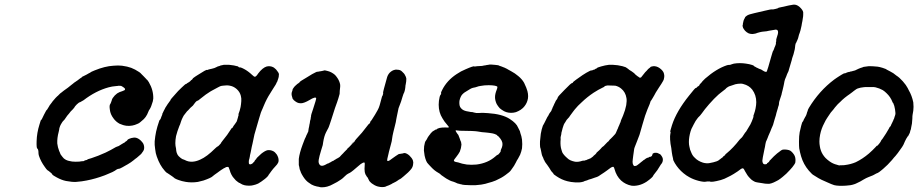

<svg xmlns="http://www.w3.org/2000/svg" viewBox="-20 -754 3912 818"><path d="M463 -474Q484 -476 500 -474Q523 -471 539 -465Q555 -459 573 -447Q579 -443 582 -439Q584 -437 592.5 -428.5Q601 -420 603 -417.5Q605 -415 605 -415Q607 -415 614 -404Q634 -370 633 -334Q632 -327 631 -322Q624 -298 618 -289Q614 -284 612 -278Q603 -253 584 -239Q581 -237 577 -233Q573 -229 565 -226Q544 -216 520 -218Q504 -220 489 -227Q482 -231 476 -236Q468 -243 464 -249Q450 -267 448 -287Q445 -306 450 -311Q452 -314 456 -326L457 -330L460 -336Q468 -348 479 -356Q488 -362 502 -366Q510 -369 511 -370Q516 -375 507.5 -381Q499 -387 496 -388Q495 -388 490 -388.5Q485 -389 482 -388Q479 -388 472 -387Q458 -386 443 -382Q388 -367 336 -327Q325 -320 322 -319Q316 -318 307 -309Q298 -300 296 -295Q294 -292 289.5 -287.5Q285 -283 281 -279Q276 -272 274 -270Q267 -263 258 -249Q255 -244 251.5 -241Q248 -238 246.5 -235.5Q245 -233 243 -230Q239 -224 236 -217Q232 -207 232 -201Q232 -199 230 -192Q223 -166 224 -143Q226 -126 232 -111Q235 -104 236 -102Q236 -100 239 -95Q247 -84 252 -79Q257 -75 262 -72.5Q267 -70 269.5 -69.5Q272 -69 276 -68Q286 -65 302 -65Q313 -65 318 -65.5Q323 -66 328 -67Q339 -67 339 -69Q339 -70 343 -71Q353 -73 353 -74Q353 -75 352 -75Q352 -75 369 -80Q397 -89 430 -104Q453 -115 473 -127Q479 -130 480 -130Q484 -130 497 -139Q505 -144 507 -145Q511 -146 511 -147Q511 -148 514 -150Q521 -154 522 -156Q523 -161 540 -166Q551 -169 560 -167Q571 -164 581 -154Q590 -145 592 -138Q596 -127 593 -116Q592 -113 590 -110Q588 -107 585 -103Q582 -98 578 -95Q574 -92 563 -82Q559 -79 555.5 -76.5Q552 -74 549.5 -71.5Q547 -69 537.5 -62.5Q528 -56 524 -54Q520 -52 515 -49Q500 -40 491 -36Q489 -36 487 -35Q480 -35 470 -27Q467 -25 459 -21Q450 -17 438 -12Q434 -10 426 -7Q386 8 349 15Q330 19 304 21Q288 22 261 17Q242 13 222 2Q214 -2 209 -5.5Q204 -9 203 -10Q203 -12 199 -16Q185 -28 182 -29Q178 -32 170 -44Q154 -66 146 -90Q144 -97 144 -101Q144 -118 139 -121Q135 -123 136 -153Q137 -188 148 -223Q154 -244 155.5 -243.5Q157 -243 160 -250Q163 -257 167.5 -265.5Q172 -274 175.5 -280.5Q179 -287 180 -286L188 -299Q190 -304 199 -315Q199 -316 202 -319Q203 -321 204 -322Q220 -341 224 -344Q226 -345 231 -350.5Q236 -356 236.5 -356Q237 -356 240 -358.5Q243 -361 244.5 -362Q246 -363 247.5 -364.5Q249 -366 249.5 -366Q250 -366 252 -368Q256 -371 259 -373Q267 -378 285 -393Q288 -395 291.5 -398Q295 -401 295.5 -401.5Q296 -402 301.5 -405.5Q307 -409 308 -410Q309 -411 311 -412Q313 -413 313 -413.5Q313 -414 316 -416L319 -418Q318 -418 323 -421Q330 -425 329 -426Q328 -426 334.5 -429Q341 -432 348.5 -436Q356 -440 359 -442Q366 -445 366 -446Q366 -447 383 -454Q427 -472 463 -474Z M934 -478Q938 -478 948.5 -478Q959 -478 963 -477Q976 -476 990 -472Q995 -471 995 -471V-470Q995 -469 997 -468Q999 -467 1001.5 -466.5Q1004 -466 1005 -467Q1005 -467 1007 -466Q1009 -465 1013 -463.5Q1017 -462 1020 -460Q1037 -451 1054 -435Q1062 -427 1066 -427Q1071 -427 1080 -441Q1099 -466 1117 -471Q1126 -473 1135 -471Q1142 -469 1147 -466Q1157 -459 1163 -449Q1170 -440 1168 -434Q1168 -431 1167.5 -427Q1167 -423 1166 -421Q1163 -411 1161 -406Q1159 -404 1157.5 -399.5Q1156 -395 1147.5 -382.5Q1139 -370 1136.5 -365Q1134 -360 1131 -356Q1116 -333 1104 -304Q1102 -299 1099 -292Q1096 -286 1095 -283Q1094 -280 1092.5 -277Q1091 -274 1091 -273Q1090 -269 1088 -263Q1087 -259 1084 -250Q1081 -240 1075 -219Q1069 -199 1064 -181Q1059 -159 1056 -143Q1053 -131 1052.5 -128Q1052 -125 1050.5 -117.5Q1049 -110 1048 -105Q1047 -100 1045 -92Q1045 -90 1044.5 -87.5Q1044 -85 1043.5 -83Q1043 -81 1043 -80Q1042 -76 1041 -73Q1040 -70 1040 -64Q1040 -58 1041 -56Q1043 -53 1048 -54Q1052 -55 1056 -58Q1060 -61 1060 -63Q1060 -63 1062 -64Q1065 -67 1065 -69Q1065 -70 1068 -73Q1073 -77 1072 -78Q1072 -79 1075.5 -82.5Q1079 -86 1084 -90.5Q1089 -95 1093 -99Q1108 -111 1119 -114Q1132 -116 1144 -110Q1152 -106 1159 -96Q1167 -83 1167 -71Q1167 -65 1165 -61Q1162 -54 1153 -45Q1147 -39 1144 -35Q1141 -31 1136.5 -25.5Q1132 -20 1130 -16.5Q1128 -13 1126 -11Q1124 -9 1123 -6Q1120 -1 1109 8Q1094 20 1080 28Q1069 33 1059 35Q1052 37 1044 37Q1020 38 1005 28Q1002 26 1002 26Q999 26 993 21Q984 15 979 8Q971 0 966 -10Q962 -17 958 -31Q955 -40 954 -41.5Q953 -43 949 -43Q943 -43 938 -39Q937 -38 936 -38Q936 -39 929 -34Q926 -32 922.5 -30Q919 -28 915.5 -25Q912 -22 906 -18Q900 -14 897.5 -12Q895 -10 892 -8Q889 -6 886 -3Q879 4 847 15Q833 19 823 21Q797 25 772 21Q754 18 741 13Q737 12 733 10Q723 6 720 2Q719 1 714 -2.5Q709 -6 703 -10Q697 -14 694 -16Q689 -18 683 -25Q670 -40 663 -53Q655 -67 648 -87Q643 -100 641 -119Q638 -138 639 -152Q641 -174 645 -193Q649 -212 659 -241L660 -242L664 -247Q665 -251 668 -258Q673 -268 671 -268Q671 -268 672 -270Q673 -272 674.5 -275Q676 -278 677.5 -281.5Q679 -285 681.5 -289Q684 -293 685 -296Q686 -298 688 -300.5Q690 -303 691.5 -306Q693 -309 695 -311.5Q697 -314 698.5 -316Q700 -318 701 -320Q702 -322 703 -322.5Q704 -323 704 -323L706 -327Q705 -329 728 -354Q737 -365 753.5 -380.5Q770 -396 771 -396Q773 -395 778 -400Q780 -401 780 -401Q781 -401 786.5 -405Q792 -409 793 -411Q793 -412 797 -414Q803 -419 801 -420Q801 -420 804 -422Q807 -424 811.5 -427.5Q816 -431 820 -433Q860 -459 862 -456Q863 -455 869 -458Q872 -459 873 -459Q874 -459 877.5 -460Q881 -461 882 -461Q884 -462 893 -464Q901 -467 901 -467.5Q901 -468 904 -469L908 -471Q908 -471 912 -472Q920 -474 919 -475L925 -476Q931 -477 934 -478ZM959 -389Q950 -391 942 -390Q938 -390 930 -389Q920 -388 917 -386Q916 -385 909 -382Q891 -373 883 -368Q879 -366 876 -364Q859 -354 832 -332Q824 -325 822 -325Q817 -325 807 -311Q803 -304 795 -298Q791 -295 786 -289Q781 -283 777 -280Q768 -269 763 -262Q761 -259 760 -256.5Q759 -254 757 -250.5Q755 -247 754.5 -245Q754 -243 752 -238.5Q750 -234 749 -229.5Q748 -225 744 -217Q735 -194 730 -174Q727 -158 727 -144Q727 -133 730 -121Q731 -114 731 -111Q732 -103 737 -94Q740 -89 748 -82.5Q756 -76 760 -75Q762 -75 768 -72Q796 -57 833 -74Q861 -86 897 -122Q905 -129 905 -129Q907 -129 911.5 -133Q916 -137 919.5 -141.5Q923 -146 922 -146Q922 -147 928 -154Q949 -179 965 -205Q966 -207 967 -208Q968 -209 968 -208Q969 -208 970 -209Q971 -210 973 -214Q976 -219 976 -219L980 -224Q980 -225 981 -226Q981 -226 981.5 -226.5Q982 -227 983 -228Q984 -231 985 -231Q985 -232 986 -233Q987 -234 987.5 -234.5Q988 -235 990 -241Q992 -247 992 -248Q992 -248 993 -251Q994 -254 994 -255Q994 -256 995 -259Q998 -266 996 -266Q995 -266 996 -268Q1002 -283 1005 -298Q1007 -309 1008 -323Q1009 -335 1006 -346Q1002 -362 989 -374Q979 -383 967 -387Q964 -388 959 -389Z M1481 -144Q1488 -151 1488 -151Q1488 -151 1487 -149Q1482 -143 1476 -138ZM1664 -457Q1666 -458 1672 -457Q1685 -457 1692 -450Q1695 -447 1698 -444Q1704 -439 1709 -427Q1712 -419 1711 -415Q1711 -413 1710.5 -406.5Q1710 -400 1708.5 -394.5Q1707 -389 1707 -383Q1705 -364 1699 -354Q1698 -351 1695 -342Q1689 -320 1681 -301Q1679 -296 1678 -293Q1674 -274 1673 -269Q1672 -264 1670 -254.5Q1668 -245 1668 -244Q1668 -239 1661 -212Q1657 -198 1656 -192Q1655 -188 1652.5 -176Q1650 -164 1650 -160Q1650 -155 1646 -141Q1638 -113 1637 -107Q1636 -103 1635 -98Q1628 -72 1630 -69Q1631 -68 1634 -68Q1639 -69 1650 -78Q1658 -84 1665.5 -89Q1673 -94 1677 -96.5Q1681 -99 1682 -98Q1682 -98 1687.5 -99Q1693 -100 1694 -100Q1699 -100 1700 -102Q1700 -102 1705 -102Q1715 -100 1725 -90.5Q1735 -81 1739 -71Q1742 -62 1740 -54Q1739 -43 1732 -34Q1721 -20 1700 -3Q1693 2 1689 6Q1682 11 1680 11Q1680 11 1676 14Q1668 20 1657 25Q1652 27 1648 30Q1637 36 1627 39Q1623 41 1623 41Q1623 41 1619.5 42Q1616 43 1608.5 43Q1601 43 1597 42Q1582 40 1568 30Q1564 28 1558.5 22.5Q1553 17 1553 16Q1553 15 1550.5 11Q1548 7 1548 6Q1548 4 1545 1Q1544 1 1542 -3Q1540 -7 1539 -8Q1537 -9 1534 -21Q1532 -31 1534 -55Q1534 -60 1533 -61Q1531 -63 1525 -60Q1518 -57 1506 -46Q1496 -37 1486 -29Q1481 -25 1477 -22Q1473 -19 1471 -18Q1469 -17 1463 -14Q1457 -11 1449 -3Q1439 7 1434 10Q1432 11 1424 16.5Q1416 22 1408.5 25.5Q1401 29 1398 31Q1388 37 1374 41Q1363 44 1351 44Q1344 44 1344 43.5Q1344 43 1339 42Q1330 41 1318 37Q1305 32 1301 28Q1298 26 1295 24Q1283 16 1272 -1Q1265 -12 1262 -19Q1261 -22 1260 -25Q1256 -32 1255 -43Q1254 -46 1253 -51Q1253 -55 1253 -63.5Q1253 -72 1253 -77Q1256 -102 1269 -137Q1275 -154 1277 -158Q1279 -162 1279 -163Q1280 -165 1283 -171Q1284 -174 1285 -176.5Q1286 -179 1286.5 -179.5Q1287 -180 1288.5 -183.5Q1290 -187 1291 -189Q1294 -193 1294 -199Q1295 -203 1295 -206Q1296 -209 1297 -215Q1298 -221 1298.5 -224Q1299 -227 1299.5 -228Q1300 -229 1300 -230.5Q1300 -232 1300.5 -235Q1301 -238 1301.5 -240.5Q1302 -243 1303 -245.5Q1304 -248 1303.5 -249Q1303 -250 1304 -253Q1306 -260 1305 -260Q1304 -261 1314 -290Q1328 -332 1327 -336Q1325 -340 1317 -337Q1312 -336 1299 -328Q1275 -314 1262 -314Q1252 -314 1245.5 -317.5Q1239 -321 1232 -327Q1225 -335 1226 -336Q1226 -337 1225.5 -338Q1225 -339 1224 -343Q1220 -355 1225 -366Q1226 -367 1226 -369Q1226 -375 1233 -383Q1236 -386 1236.5 -387Q1237 -388 1242 -392Q1247 -396 1247 -396.5Q1247 -397 1251 -399Q1258 -404 1258 -406Q1258 -407 1285 -423Q1315 -442 1325 -446Q1331 -449 1332.5 -448.5Q1334 -448 1339.5 -449.5Q1345 -451 1349 -451Q1360 -453 1361 -454Q1363 -455 1374 -452Q1392 -448 1407 -435Q1412 -430 1418 -421Q1426 -409 1429 -395Q1430 -387 1429 -381Q1428 -377 1427.5 -367Q1427 -357 1427 -354Q1422 -335 1416 -318Q1414 -314 1412 -307Q1410 -300 1407 -293Q1405 -287 1399.5 -269.5Q1394 -252 1391.5 -244.5Q1389 -237 1384.5 -223.5Q1380 -210 1378 -207Q1376 -204 1375.5 -202.5Q1375 -201 1369 -190Q1361 -174 1357 -149Q1355 -139 1355 -136Q1354 -132 1348 -113Q1340 -87 1338 -74Q1335 -58 1344 -50Q1352 -44 1368 -53Q1374 -57 1375 -57Q1376 -56 1383 -60Q1387 -63 1387.5 -62.5Q1388 -62 1391 -64.5Q1394 -67 1395 -67Q1396 -67 1399 -68.5Q1402 -70 1402 -70Q1402 -70 1404.5 -72Q1407 -74 1408 -74Q1409 -74 1410 -75Q1413 -78 1415 -78Q1416 -78 1420 -81Q1421 -81 1422 -82Q1427 -84 1434 -93Q1436 -95 1437.5 -96.5Q1439 -98 1439 -98Q1439 -98 1442.5 -101.5Q1446 -105 1446 -105.5Q1446 -106 1448.5 -108Q1451 -110 1451 -110.5Q1451 -111 1455.5 -115Q1460 -119 1460 -120Q1459 -120 1460 -121Q1461 -122 1463 -123.5Q1465 -125 1467 -127Q1475 -135 1477.5 -138Q1480 -141 1485 -145Q1492 -152 1491 -153Q1491 -154 1497 -161Q1523 -188 1545 -218Q1551 -226 1552 -226Q1555 -227 1557 -232Q1558 -233 1557 -234Q1557 -234 1557.5 -235Q1558 -236 1559.5 -238Q1561 -240 1563 -242Q1580 -268 1589 -285Q1594 -294 1597 -304Q1598 -308 1599 -311Q1600 -316 1606 -337Q1608 -344 1608 -344Q1609 -344 1610 -347Q1611 -350 1612 -353.5Q1613 -357 1612 -359Q1612 -362 1616 -377Q1627 -418 1629 -424Q1632 -435 1640 -444Q1651 -455 1664 -457Z M2062 -478Q2061 -479 2072 -479Q2089 -478 2103 -476L2107 -474L2116 -471Q2120 -470 2121 -469Q2122 -468 2126 -467Q2130 -466 2130 -465.5Q2130 -465 2133 -464Q2140 -461 2146 -457Q2148 -456 2157 -451Q2174 -442 2188 -430Q2204 -417 2213 -401Q2224 -378 2227 -366Q2233 -343 2227 -325Q2222 -308 2208 -294Q2198 -285 2189 -281Q2178 -275 2168 -274Q2146 -271 2128 -280Q2117 -286 2109 -293Q2101 -302 2096 -311Q2089 -326 2089 -340Q2089 -354 2096 -371Q2100 -381 2099 -384Q2098 -387 2088 -389Q2077 -391 2062 -391Q2043 -391 2028 -388Q2022 -387 2019.5 -386.5Q2017 -386 2010 -383.5Q2003 -381 2000 -381Q1994 -380 1987 -377Q1985 -376 1981 -373.5Q1977 -371 1972 -368Q1957 -360 1949 -351Q1942 -343 1938 -327Q1937 -323 1937 -315Q1937 -305 1940 -299Q1945 -290 1954 -285Q1963 -280 1985 -277Q1996 -276 1996 -276Q1997 -274 2003 -274Q2007 -273 2009 -272.5Q2011 -272 2020 -272.5Q2029 -273 2029 -273Q2030 -274 2059 -272Q2120 -268 2152 -247Q2180 -229 2187 -211Q2188 -208 2191.5 -202Q2195 -196 2195 -195Q2195 -194 2197 -187Q2202 -174 2204 -159Q2205 -149 2205 -140Q2205 -131 2204 -122Q2201 -107 2196 -95Q2192 -87 2187 -78Q2182 -71 2178 -62Q2170 -46 2162 -36Q2160 -33 2157 -29Q2153 -22 2133 -8Q2117 4 2092 15Q2078 21 2058 26Q2051 28 2048 29Q2034 33 2006 35Q1996 35 1983.5 35Q1971 35 1959.5 34Q1948 33 1944 31Q1942 31 1939.5 30.5Q1937 30 1937 29Q1930 29 1919 23Q1916 22 1911 20Q1898 17 1882 7Q1877 4 1873 1Q1869 -2 1866 -4Q1862 -6 1857.5 -10.5Q1853 -15 1847 -18Q1831 -27 1818 -41Q1811 -48 1808.5 -51Q1806 -54 1804 -56Q1795 -64 1789 -91Q1787 -101 1786 -113Q1786 -122 1787 -131Q1790 -150 1794 -154Q1795 -155 1798 -160Q1803 -171 1809 -178Q1813 -183 1814 -184V-185L1823 -194L1838 -203V-202Q1842 -203 1842 -204Q1842 -206 1853 -209Q1862 -211 1878 -211Q1890 -210 1891 -211Q1895 -212 1887 -220Q1872 -237 1865 -250Q1849 -275 1849 -308Q1849 -324 1853 -341L1855 -347L1859 -353Q1860 -359 1859 -359Q1858 -359 1864 -371Q1884 -411 1925 -438Q1944 -451 1964 -459Q1998 -474 2001 -471Q2001 -470 2006 -471Q2011 -472 2013 -472Q2037 -473 2039 -474Q2039 -475 2042.5 -475Q2046 -475 2047 -475.5Q2048 -476 2054 -477ZM1930 -198Q1921 -200 1921 -197Q1921 -195 1928 -185Q1934 -179 1935 -173Q1936 -170 1938 -165.5Q1940 -161 1941.5 -155.5Q1943 -150 1944 -151L1946 -138Q1945 -123 1939 -108Q1933 -97 1925 -87Q1912 -72 1914 -68.5Q1916 -65 1922 -64Q1925 -64 1932 -62Q1948 -56 1969 -53Q1988 -51 2010 -53Q2058 -59 2090 -87Q2095 -91 2096.5 -92.5Q2098 -94 2099 -94Q2102 -94 2105 -98Q2116 -110 2113 -113Q2113 -113 2115 -118Q2123 -134 2120 -147Q2118 -155 2112 -163Q2103 -175 2100 -175Q2099 -175 2099 -176Q2099 -179 2088 -183Q2079 -186 2073.5 -186.5Q2068 -187 2063.5 -188Q2059 -189 2055 -189Q2051 -189 2045 -190Q2039 -191 2033 -191Q2023 -192 2014 -194Q2010 -195 1989 -196Q1944 -197 1939 -197Q1936 -198 1935 -197.5Q1934 -197 1930 -198Z M2575 -478Q2577 -478 2590 -478Q2613 -477 2632 -472Q2649 -467 2648 -466L2654 -462Q2658 -459 2658.5 -458.5Q2659 -458 2660 -457Q2672 -450 2682 -442Q2685 -438 2689.5 -434.5Q2694 -431 2696.5 -429Q2699 -427 2699.5 -427Q2700 -427 2700 -427Q2703 -423 2707 -423Q2709 -423 2711 -424Q2713 -426 2723 -439Q2728 -446 2728.5 -446Q2729 -446 2735 -452.5Q2741 -459 2741.5 -460Q2742 -461 2746.5 -464Q2751 -467 2751 -468Q2751 -470 2763 -472Q2777 -473 2790 -464Q2804 -454 2808 -443Q2811 -433 2810 -426Q2809 -423 2809 -421Q2809 -416 2805 -409Q2799 -398 2788 -382Q2780 -370 2774 -360Q2771 -354 2767.5 -348Q2764 -342 2760.5 -336Q2757 -330 2755 -327Q2751 -323 2751 -320Q2751 -317 2738 -287Q2729 -266 2717 -223Q2709 -194 2707 -188Q2706 -183 2704.5 -179.5Q2703 -176 2699.5 -166.5Q2696 -157 2695.5 -156Q2695 -155 2691 -144.5Q2687 -134 2684.5 -128Q2682 -122 2681.5 -117Q2681 -112 2680 -106Q2679 -100 2678 -92Q2677 -84 2676 -76Q2674 -63 2676 -56Q2678 -49 2682 -47Q2684 -46 2687 -47Q2691 -47 2696 -51Q2701 -55 2705 -58Q2708 -61 2711 -63Q2715 -66 2720 -70Q2722 -72 2722 -72Q2724 -72 2731 -78Q2732 -79 2733.5 -79.5Q2735 -80 2736.5 -81Q2738 -82 2739 -82Q2743 -82 2746 -85Q2747 -86 2750 -86Q2753 -86 2755 -88Q2760 -91 2758 -93Q2758 -94 2758.5 -94.5Q2759 -95 2759.5 -95Q2760 -95 2760.5 -96Q2761 -97 2760 -97Q2758 -99 2761 -99Q2763 -99 2762 -100L2763 -101Q2765 -101 2765.5 -101.5Q2766 -102 2767 -102Q2768 -102 2768 -103H2769Q2770 -103 2774 -103Q2779 -104 2786 -100Q2789 -98 2790 -98Q2794 -97 2799 -89Q2803 -83 2804 -77Q2805 -65 2798 -56Q2795 -53 2793 -49Q2782 -29 2765 -9Q2763 -7 2763 -5Q2759 3 2735 20Q2718 31 2701 35Q2684 39 2670 37Q2645 32 2626 15Q2606 -4 2598 -34Q2597 -38 2596 -40Q2595 -42 2593.5 -43Q2592 -44 2590 -43Q2585 -43 2565 -27Q2559 -22 2553 -18.5Q2547 -15 2543 -12Q2530 -2 2520 1Q2517 2 2515 2.5Q2513 3 2508 5Q2503 7 2498 8.5Q2493 10 2489 11Q2481 15 2472 17L2467 19L2466 20Q2463 20 2461 21Q2452 24 2430 23Q2412 22 2397 18Q2373 12 2351 -3Q2337 -12 2338 -14Q2338 -14 2335 -18Q2328 -24 2320 -39Q2316 -45 2311 -52Q2303 -62 2300 -68Q2299 -71 2299 -71Q2297 -72 2294 -82Q2293 -84 2292 -86Q2288 -93 2285 -112Q2283 -123 2282 -124Q2281 -125 2280.5 -138.5Q2280 -152 2282 -165Q2283 -184 2288 -203Q2290 -209 2291 -212.5Q2292 -216 2292.5 -217.5Q2293 -219 2293 -219Q2293 -219 2294 -220.5Q2295 -222 2296 -224Q2297 -226 2297.5 -227Q2298 -228 2298.5 -228.5Q2299 -229 2300 -231.5Q2301 -234 2305.5 -242.5Q2310 -251 2311.5 -254.5Q2313 -258 2314 -258.5Q2315 -259 2315 -259.5Q2315 -260 2318 -265.5Q2321 -271 2321 -271Q2321 -271 2323.5 -274.5Q2326 -278 2327 -279Q2330 -282 2330 -286Q2331 -287 2332 -289Q2333 -291 2333 -292Q2333 -293 2334.5 -296Q2336 -299 2336.5 -300Q2337 -301 2339.5 -306.5Q2342 -312 2342 -312.5Q2342 -313 2343 -314Q2344 -315 2344.5 -317Q2345 -319 2346.5 -321.5Q2348 -324 2348.5 -325.5Q2349 -327 2352 -330Q2356 -336 2356 -338Q2355 -341 2384 -370Q2414 -401 2417 -400Q2419 -400 2420 -401.5Q2421 -403 2421 -403Q2420 -404 2435 -415Q2450 -426 2462 -434Q2470 -439 2478 -444Q2486 -449 2492 -451.5Q2498 -454 2498 -454Q2499 -453 2505 -455Q2508 -457 2509 -457Q2513 -457 2515 -459Q2515 -460 2518 -461Q2524 -463 2524 -464.5Q2524 -466 2541 -471Q2558 -476 2575 -478ZM2601 -389Q2599 -389 2585 -389.5Q2571 -390 2568 -390Q2555 -388 2555 -385Q2555 -384 2548 -381Q2529 -372 2509 -359Q2482 -341 2459 -319Q2441 -303 2429 -288Q2424 -282 2422 -279Q2418 -274 2408 -260Q2404 -253 2402 -252Q2398 -248 2394 -243Q2391 -238 2388 -233Q2381 -224 2377 -208Q2375 -200 2374 -196Q2373 -192 2372 -189Q2372 -183 2369 -172Q2368 -169 2368.5 -164Q2369 -159 2368 -153Q2367 -131 2372 -116Q2373 -113 2374.5 -108Q2376 -103 2378.5 -100Q2381 -97 2383 -94Q2387 -89 2396 -81Q2403 -74 2411.5 -70.5Q2420 -67 2430 -65Q2444 -63 2461 -69Q2467 -70 2467 -70Q2467 -68 2473 -71Q2477 -72 2478 -72Q2481 -73 2484 -75Q2486 -76 2486 -75.5Q2486 -75 2488.5 -76.5Q2491 -78 2492 -78Q2497 -79 2502 -84Q2504 -86 2505.5 -86.5Q2507 -87 2507 -88Q2507 -89 2517 -97Q2519 -99 2520 -100.5Q2521 -102 2522 -104Q2536 -116 2539 -120Q2545 -128 2552 -132Q2555 -135 2562.5 -143Q2570 -151 2571 -151Q2572 -151 2575 -155.5Q2578 -160 2578.5 -160Q2579 -160 2581 -162Q2583 -164 2590 -171Q2599 -180 2601.5 -183.5Q2604 -187 2610 -202Q2611 -203 2612.5 -207Q2614 -211 2614 -211.5Q2614 -212 2616 -216Q2618 -220 2618.5 -221.5Q2619 -223 2621 -228Q2625 -235 2625 -239Q2625 -240 2627.5 -245.5Q2630 -251 2631.5 -254.5Q2633 -258 2635 -263Q2644 -285 2648 -306Q2651 -325 2649 -336Q2645 -362 2626 -377Q2615 -386 2601 -389Z M3359 -734Q3366 -735 3372 -733Q3379 -731 3387 -724Q3400 -712 3402 -702Q3402 -697 3402 -691Q3402 -684 3400 -674Q3399 -668 3398.5 -664Q3398 -660 3397 -657Q3396 -654 3396 -651.5Q3396 -649 3395 -645Q3390 -621 3387 -614Q3386 -613 3384 -606Q3380 -588 3377 -583Q3375 -580 3373.5 -575.5Q3372 -571 3370 -569Q3368 -564 3367 -551Q3367 -547 3366 -544Q3361 -521 3355 -506Q3354 -503 3353 -497.5Q3352 -492 3349 -484Q3344 -468 3341 -457Q3340 -451 3337.5 -447Q3335 -443 3333.5 -438.5Q3332 -434 3330 -429Q3323 -414 3322 -407Q3321 -400 3320 -396Q3319 -392 3318 -386.5Q3317 -381 3314.5 -371.5Q3312 -362 3311 -358Q3310 -351 3307 -343Q3305 -338 3304 -334Q3303 -330 3301 -324.5Q3299 -319 3299 -315Q3299 -309 3297 -303Q3295 -299 3294 -293Q3292 -285 3288 -273Q3287 -268 3285.5 -262.5Q3284 -257 3280.5 -246.5Q3277 -236 3275.5 -229Q3274 -222 3271 -216Q3268 -210 3267 -207Q3264 -198 3254 -176Q3253 -172 3250 -165.5Q3247 -159 3246 -156Q3243 -152 3241 -140Q3240 -131 3239 -128Q3238 -125 3237 -119Q3236 -114 3234 -104Q3229 -81 3228 -70Q3228 -63 3230 -60Q3232 -54 3239 -54Q3248 -54 3248 -58Q3248 -59 3252 -61Q3258 -65 3258 -68Q3258 -69 3262 -72.5Q3266 -76 3277 -88Q3293 -103 3301 -108Q3308 -114 3313 -116Q3316 -117 3325 -117Q3344 -116 3351 -109Q3358 -103 3363 -95Q3370 -84 3369 -68Q3368 -62 3368 -60Q3366 -55 3356 -42Q3348 -32 3330 -14Q3320 -5 3314.5 -0.5Q3309 4 3305 7Q3296 14 3287 18Q3276 24 3266.5 27Q3257 30 3251 29Q3246 29 3240 28.5Q3234 28 3231 27Q3228 26 3221.5 25.5Q3215 25 3208.5 23.5Q3202 22 3201 22Q3198 22 3188 16Q3181 12 3174 4Q3164 -6 3155 -23Q3150 -33 3149 -34Q3147 -37 3143 -37Q3138 -36 3123 -24Q3115 -19 3106 -13Q3091 -4 3084 -1Q3066 9 3051 13Q3010 24 3004 19Q3003 19 2997 19Q2991 19 2988 20Q2978 22 2956.5 16.5Q2935 11 2917 1Q2904 -6 2892 -16Q2870 -34 2855 -59Q2847 -73 2848 -75Q2848 -76 2847 -80.5Q2846 -85 2845.5 -87Q2845 -89 2844.5 -91Q2844 -93 2844 -94.5Q2844 -96 2843.5 -97Q2843 -98 2843 -100Q2843 -102 2842.5 -103Q2842 -104 2841.5 -110.5Q2841 -117 2840 -123Q2836 -141 2835 -159Q2834 -176 2836 -184Q2837 -186 2837 -189Q2837 -192 2836 -192Q2834 -193 2843 -221Q2862 -280 2916 -347Q2942 -380 2944 -379Q2946 -378 2951 -384Q2954 -387 2954.5 -386.5Q2955 -386 2958 -389Q2961 -392 2960.5 -393Q2960 -394 2965 -398.5Q2970 -403 2971 -405L2972 -406H2971L2984 -419Q3032 -461 3077 -476Q3084 -478 3087 -477.5Q3090 -477 3094 -479L3100 -481L3107 -483Q3132 -487 3158 -483Q3173 -481 3185 -477Q3189 -475 3190.5 -474.5Q3192 -474 3192 -473Q3192 -472 3196.5 -470Q3201 -468 3202 -467Q3204 -465 3206 -465Q3207 -465 3212 -462L3219 -459H3221Q3223 -457 3229 -454Q3244 -444 3247 -450Q3249 -454 3253 -468Q3261 -495 3265 -510Q3267 -516 3270 -527Q3273 -538 3275 -539Q3276 -541 3278 -546Q3279 -551 3281 -554Q3286 -565 3286 -570Q3285 -572 3286 -574Q3288 -581 3287 -582Q3286 -582 3288.5 -591Q3291 -600 3292 -602.5Q3293 -605 3294 -609Q3296 -618 3294 -623Q3292 -627 3286 -628Q3283 -628 3256 -623Q3244 -620 3238 -620Q3225 -619 3218 -617Q3215 -616 3207 -614L3199 -611H3198Q3196 -610 3193 -610Q3186 -608 3176 -610Q3169 -611 3161 -617Q3153 -623 3149 -630Q3145 -635 3144 -642Q3143 -646 3144 -646Q3145 -647 3145 -653Q3147 -667 3152 -675Q3154 -678 3154 -679Q3154 -682 3163 -688Q3171 -693 3194 -698Q3209 -702 3237 -708Q3266 -715 3269 -714Q3272 -713 3284 -716Q3296 -719 3296 -720Q3296 -721 3297 -721Q3298 -721 3306 -723Q3349 -733 3359 -734ZM3147 -396Q3138 -399 3124 -397Q3113 -396 3101 -391Q3096 -389 3092 -388Q3086 -387 3079 -382Q3073 -378 3073 -377Q3073 -376 3061 -367Q3053 -361 3049.5 -358Q3046 -355 3041 -351Q3023 -335 3001 -310Q2981 -287 2970 -271Q2960 -258 2959 -258Q2959 -258 2957.5 -256.5Q2956 -255 2954.5 -253.5Q2953 -252 2951 -249Q2944 -241 2935 -223Q2932 -217 2931 -215Q2925 -205 2922 -194Q2915 -170 2915 -149Q2915 -138 2917 -130Q2919 -116 2926 -102Q2931 -90 2940 -82Q2953 -68 2975 -61Q2990 -57 3002 -59Q3020 -62 3034 -67Q3041 -70 3043 -72Q3043 -73 3044 -73.5Q3045 -74 3046 -74Q3047 -75 3052 -79Q3054 -80 3055.5 -81.5Q3057 -83 3059 -84L3062 -88L3065 -90Q3071 -94 3070 -95Q3069 -96 3076 -101Q3104 -124 3131 -159L3137 -165Q3137 -165 3138 -166Q3141 -167 3154 -188L3159 -194L3177 -224Q3182 -234 3183 -237Q3184 -241 3188 -250Q3191 -258 3190 -259Q3189 -260 3192 -267Q3197 -281 3199 -292Q3202 -307 3202 -319Q3202 -349 3185 -372Q3171 -390 3147 -396Z M3681 -472Q3686 -472 3688 -472Q3698 -472 3719 -470Q3727 -469 3740 -465Q3753 -461 3754 -460Q3754 -459 3772 -450Q3783 -444 3786 -442Q3789 -439 3799 -432Q3812 -424 3826.5 -407.5Q3841 -391 3847 -379Q3848 -376 3852 -369Q3865 -347 3871 -318Q3872 -310 3872 -299Q3872 -283 3868 -265Q3867 -260 3867 -249Q3866 -225 3862 -211L3861 -205V-204Q3860 -203 3859 -199Q3857 -187 3851 -178Q3849 -175 3849 -174H3848L3841 -163Q3837 -155 3835 -151Q3833 -147 3832 -144Q3828 -132 3805 -102Q3798 -93 3795 -89.5Q3792 -86 3789 -83Q3786 -80 3780 -72Q3762 -51 3743 -35Q3740 -33 3737 -30Q3724 -19 3719 -17Q3717 -16 3716 -16Q3715 -16 3710 -13Q3707 -11 3706.5 -11Q3706 -11 3699 -7Q3687 -2 3679 1Q3671 4 3659 11Q3647 19 3629 27Q3626 28 3623.5 29.5Q3621 31 3619 31Q3605 36 3584 37Q3552 39 3535 35Q3530 33 3529 33Q3528 33 3526.5 32Q3525 31 3521 30Q3514 27 3505 23Q3502 21 3496 19Q3479 12 3467 5Q3452 -5 3446 -8Q3441 -10 3426 -27Q3403 -54 3393 -88Q3388 -105 3385 -122Q3384 -130 3384 -151Q3384 -175 3387 -191Q3389 -202 3393.5 -218.5Q3398 -235 3399 -235Q3401 -235 3404 -243Q3405 -247 3405.5 -247Q3406 -247 3408 -250.5Q3410 -254 3410 -255Q3412 -257 3415 -264Q3416 -267 3417 -270Q3418 -273 3418 -273.5Q3418 -274 3419 -277Q3423 -284 3421 -284Q3421 -285 3426 -294Q3470 -367 3534 -415Q3538 -418 3544 -422Q3550 -426 3555.5 -429.5Q3561 -433 3566 -436Q3571 -439 3574 -440.5Q3577 -442 3578 -442Q3578 -440 3586 -444Q3588 -445 3588 -445Q3588 -445 3591 -446Q3597 -448 3601 -448Q3603 -449 3603.5 -449.5Q3604 -450 3604.5 -449.5Q3605 -449 3606 -449.5Q3607 -450 3608 -450Q3617 -452 3623 -454Q3639 -462 3645 -464Q3648 -465 3648 -465Q3648 -465 3653 -466.5Q3658 -468 3658 -468.5Q3658 -469 3659 -469Q3662 -470 3681 -472ZM3710 -382 3703 -383H3684Q3666 -383 3666 -383Q3666 -383 3660 -382.5Q3654 -382 3646.5 -380.5Q3639 -379 3634 -377Q3629 -375 3624.5 -371.5Q3620 -368 3617 -366Q3614 -364 3612 -362Q3609 -359 3600 -353Q3595 -349 3590 -346Q3579 -338 3568 -328Q3565 -325 3562 -322Q3549 -311 3537 -296Q3535 -293 3531 -288Q3518 -274 3511 -262Q3508 -257 3504 -251.5Q3500 -246 3497.5 -241Q3495 -236 3492 -230Q3479 -206 3474 -180Q3471 -165 3471 -151Q3471 -141 3473 -130Q3474 -122 3478 -111Q3484 -95 3497 -81Q3505 -73 3515 -66Q3529 -56 3546 -52Q3549 -51 3549 -51L3556 -49L3558 -50H3567Q3577 -50 3581 -51Q3605 -54 3626 -63Q3655 -77 3682 -100Q3698 -114 3711 -128Q3716 -134 3716 -133Q3717 -131 3725 -141Q3733 -151 3733 -153Q3733 -155 3740 -163Q3756 -186 3767 -206L3771 -214V-213L3772 -214Q3775 -216 3777 -223Q3778 -226 3779 -227Q3780 -228 3781.5 -232Q3783 -236 3783 -236Q3785 -237 3785 -240Q3786 -242 3786.5 -242.5Q3787 -243 3787 -245L3788 -247L3789 -248Q3789 -250 3789.5 -250.5Q3790 -251 3790.5 -253Q3791 -255 3791 -255.5Q3791 -256 3793 -261Q3795 -266 3795 -272Q3794 -288 3790 -303Q3789 -306 3788 -308Q3786 -315 3785 -315Q3784 -315 3782 -320Q3774 -341 3757 -357Q3749 -365 3741 -370Q3727 -378 3710 -382Z"/></svg>

Font: TT2020 Style E
Style: Italic
Weight: 400
Italic angle: -15°
Version: Version 0.2.000